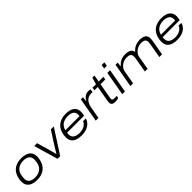

<svg xmlns="http://www.w3.org/2000/svg" viewBox="411 -2330 3950 3950"><g transform="rotate(-45 2385.5 -355.5)"><path d="M313 12.2Q186 12.2 119.6 -40Q53.2 -92.3 53.2 -192.9Q53.2 -251.5 68.8 -306.2Q98.1 -418.9 180.7 -478.5Q263.2 -538.1 390.1 -538.1Q518.6 -538.1 584.7 -485.4Q650.9 -432.6 650.9 -330.1Q650.9 -291.5 639.2 -240.2Q611.3 -116.7 527.8 -52.2Q444.3 12.2 313 12.2ZM314.9 -54.2Q361.8 -54.2 401.4 -65.4Q440.9 -76.7 473.6 -99.9Q506.3 -123 528.3 -161.9Q550.3 -200.7 558.1 -252.9Q565.9 -297.4 565.9 -325.2Q565.9 -401.9 519 -437.5Q472.2 -473.1 388.2 -473.1Q291 -473.1 226.3 -424.6Q161.6 -376 145 -272.9Q137.2 -228.5 137.2 -201.2Q137.2 -125.5 184.1 -89.8Q231 -54.2 314.9 -54.2Z M912.6 0 758.8 -525.9H841.8L924.8 -236.8Q927.7 -227.1 962.4 -90.8H968.8Q1015.1 -171.4 1057.6 -236.8L1242.7 -525.9H1328.6L988.8 0Z M1606.4 12.2Q1478 12.2 1410.9 -39.3Q1343.8 -90.8 1343.8 -193.8Q1343.8 -259.3 1363.8 -321.8Q1396.5 -427.2 1479.7 -482.7Q1563 -538.1 1682.6 -538.1Q1811.5 -538.1 1875.5 -486.3Q1939.5 -434.6 1939.5 -345.2Q1939.5 -307.6 1926.8 -241.2H1430.7Q1426.8 -219.7 1426.8 -198.2Q1426.8 -123 1476.6 -88.6Q1526.4 -54.2 1613.8 -54.2Q1658.7 -54.2 1698 -65.7Q1737.3 -77.1 1763.9 -95.7Q1790.5 -114.3 1807.6 -135Q1824.7 -155.8 1830.6 -176.8H1908.7Q1903.8 -149.9 1889.9 -124Q1876 -98.1 1850.8 -73.2Q1825.7 -48.3 1792.2 -29.5Q1758.8 -10.7 1710.7 0.7Q1662.6 12.2 1606.4 12.2ZM1441.4 -301.8H1853.5Q1856.4 -315.9 1856.4 -340.8Q1856.4 -473.1 1676.8 -473.1Q1588.4 -473.1 1524.9 -430.2Q1461.4 -387.2 1441.4 -301.8Z M2023.4 0 2116.2 -525.9H2179.2L2168.5 -425.8H2174.3Q2182.1 -443.8 2195.8 -461.9Q2209.5 -480 2229.2 -497.8Q2249 -515.6 2277.6 -526.9Q2306.2 -538.1 2337.4 -538.1Q2377.9 -538.1 2403.3 -530.8L2391.1 -461.9H2345.2Q2309.1 -461.9 2278.1 -449.5Q2247.1 -437 2226.1 -417.7Q2205.1 -398.4 2189 -372.3Q2172.9 -346.2 2163.8 -321.3Q2154.8 -296.4 2150.4 -271L2102.1 0Z M2580.1 12.2Q2528.3 12.2 2503.2 -8.8Q2478 -29.8 2478 -75.2Q2478 -90.8 2482.9 -119.1L2543 -460.9H2444.8L2456.1 -525.9H2556.2L2599.1 -674.8H2661.1L2634.8 -525.9H2772L2760.7 -460.9H2623L2564 -129.9Q2560.1 -110.8 2560.1 -94.2Q2560.1 -73.2 2571.8 -63.7Q2583.5 -54.2 2614.7 -54.2H2689L2680.2 -3.9Q2640.1 12.2 2580.1 12.2Z M2903.8 -636.2 2918.9 -723.1H2997.6L2982.9 -636.2ZM2793.9 0 2886.7 -525.9H2965.8L2872.6 0Z M3030.8 0 3123.5 -525.9H3186.5L3176.8 -432.1H3184.6Q3271.5 -538.1 3413.6 -538.1Q3494.6 -538.1 3539.8 -512.9Q3585 -487.8 3594.7 -432.1H3602.5Q3651.9 -489.3 3712.9 -513.7Q3773.9 -538.1 3835.4 -538.1Q3926.3 -538.1 3971.9 -504.4Q4017.6 -470.7 4017.6 -397Q4017.6 -371.1 4011.7 -337.9L3952.6 0H3873.5L3930.7 -326.2Q3934.6 -350.1 3934.6 -373Q3934.6 -403.3 3925.5 -423.1Q3916.5 -442.9 3898.2 -452.9Q3879.9 -462.9 3859.4 -466.6Q3838.9 -470.2 3809.6 -470.2Q3760.7 -470.2 3712.6 -449.2Q3664.6 -428.2 3628.2 -387.5Q3591.8 -346.7 3582.5 -295.9L3531.7 0H3452.6L3508.8 -323.2Q3512.7 -347.2 3512.7 -372.1Q3512.7 -402.3 3503.7 -422.6Q3494.6 -442.9 3476.6 -452.9Q3458.5 -462.9 3438 -466.6Q3417.5 -470.2 3387.7 -470.2Q3338.9 -470.2 3290.8 -449.2Q3242.7 -428.2 3206.5 -387.5Q3170.4 -346.7 3161.6 -295.9L3109.4 0Z M4387.2 12.2Q4258.8 12.2 4191.7 -39.3Q4124.5 -90.8 4124.5 -193.8Q4124.5 -259.3 4144.5 -321.8Q4177.2 -427.2 4260.5 -482.7Q4343.8 -538.1 4463.4 -538.1Q4592.3 -538.1 4656.2 -486.3Q4720.2 -434.6 4720.2 -345.2Q4720.2 -307.6 4707.5 -241.2H4211.4Q4207.5 -219.7 4207.5 -198.2Q4207.5 -123 4257.3 -88.6Q4307.1 -54.2 4394.5 -54.2Q4439.5 -54.2 4478.8 -65.7Q4518.1 -77.1 4544.7 -95.7Q4571.3 -114.3 4588.4 -135Q4605.5 -155.8 4611.3 -176.8H4689.5Q4684.6 -149.9 4670.7 -124Q4656.7 -98.1 4631.6 -73.2Q4606.4 -48.3 4573 -29.5Q4539.6 -10.7 4491.5 0.7Q4443.4 12.2 4387.2 12.2ZM4222.2 -301.8H4634.3Q4637.2 -315.9 4637.2 -340.8Q4637.2 -473.1 4457.5 -473.1Q4369.1 -473.1 4305.7 -430.2Q4242.2 -387.2 4222.2 -301.8Z"/></g></svg>

Font: Archivo Expanded Light
Style: Italic
Weight: 300
Width: 7
Italic angle: -10°
Designer: Hector Gatti
Foundry: Omnibus-Type
Version: Version 2.001